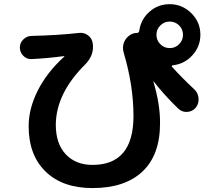

<svg xmlns="http://www.w3.org/2000/svg" viewBox="-20 -870 1040 939"><path d="M764.2 -653.8Q783.2 -634.8 810.1 -634.8Q836.9 -634.8 856 -653.8Q875 -672.9 875 -699.7Q875 -726.6 856 -745.6Q836.9 -764.6 810.1 -764.6Q783.2 -764.6 764.2 -745.6Q745.1 -726.6 745.1 -699.7Q745.1 -672.9 764.2 -653.8ZM809.6 -849.6Q871.1 -849.6 915.5 -805.7Q960 -761.7 960 -700.2Q960 -642.6 920.9 -599.6Q881.8 -556.6 825.2 -550.8Q822.3 -550.8 820.8 -547.9Q819.3 -544.9 821.3 -543Q874 -485.4 927.7 -435.5Q947.3 -418.9 950.7 -392.6Q954.1 -366.2 938.5 -344.7Q922.9 -325.2 897.5 -322.8Q872.1 -320.3 852.5 -337.9Q781.2 -407.2 732.4 -470.7Q732.4 -471.7 730.5 -471.7V-469.7Q763.7 -358.4 762.7 -266.6Q762.7 -112.3 676.8 -31.2Q590.8 49.8 432.6 49.8Q286.1 49.8 203.1 -30.8Q120.1 -111.3 120.1 -252.9Q120.1 -338.9 165 -427.7Q210 -516.6 293.9 -592.8Q294.9 -593.8 294.9 -594.7Q294.9 -595.7 293.9 -595.7Q204.1 -584 133.8 -581.1Q110.4 -580.1 93.8 -597.2Q77.1 -614.3 77.1 -637.2Q77.1 -660.2 93.8 -676.8Q110.4 -693.4 132.8 -694.3Q263.7 -697.3 366.2 -709Q391.6 -711.9 411.1 -696.8Q430.7 -681.6 433.6 -657.2Q441.4 -601.6 398.4 -556.6Q253.9 -414.1 252.9 -259.8Q252.9 -167 301.8 -115.2Q350.6 -63.5 432.6 -63.5Q632.8 -63.5 632.8 -302.7Q632.8 -451.2 585 -612.3Q577.1 -638.7 586.4 -662.6Q595.7 -686.5 618.2 -700.2Q632.8 -709 650.4 -709Q659.2 -709 661.1 -719.7Q668.9 -775.4 710.9 -812.5Q752.9 -849.6 809.6 -849.6Z"/></svg>

Font: Rounded-X Mgen+ 2m bold
Style: Bold
Weight: 700
Designer: [Source Han Sans]
Ryoko NISHIZUKA  (kana & ideographs); Paul D. Hunt (Latin, Greek & Cyrillic); Wenlong ZHANG  (bopomofo
Version: Version 1.059.20150602